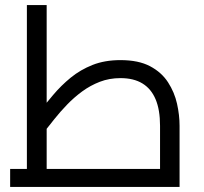

<svg xmlns="http://www.w3.org/2000/svg" viewBox="-20 -737 804 757"><path d="M20 0V-71H683L611 -6V-241Q611 -304 593.5 -345.5Q576 -387 541.5 -408Q507 -429 455 -429Q411 -429 373.5 -414.5Q336 -400 304 -376.5Q272 -353 244.5 -324.5Q217 -296 194 -267Q171 -238 152 -214L126 -285Q157 -324 189 -362Q221 -400 259 -431Q297 -462 345 -481Q393 -500 455 -500Q526 -500 571.5 -476Q617 -452 642.5 -412.5Q668 -373 678 -328Q688 -283 688 -241V0ZM86 -71V-717H164V-71Z"/></svg>

Font: Cairo
Style: Regular
Weight: 400
Designer: Mohamed Gaber, Accademia di Belle Arti di Urbino
Foundry: Kief Type Foundry, Accademia di Belle Arti di Urbino
Version: Version 3.120